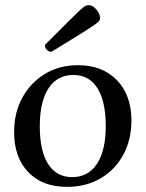

<svg xmlns="http://www.w3.org/2000/svg" viewBox="-20 -716 568 748"><path d="M241 12Q145 12 90 -45.5Q35 -103 35 -201Q35 -277 67 -335.5Q99 -394 155 -428Q211 -462 284 -462Q379 -462 435.5 -403.5Q492 -345 492 -247Q492 -171 460 -112.5Q428 -54 371.5 -21Q315 12 241 12ZM261 -26Q324 -26 358 -78Q392 -130 392 -225Q392 -321 359.5 -372.5Q327 -424 266 -424Q203 -424 169 -372Q135 -320 135 -224Q135 -128 167.5 -77Q200 -26 261 -26ZM180 -514Q171 -514 163 -521.5Q155 -529 155 -541Q211 -597 242.5 -628.5Q274 -660 289.5 -674.5Q305 -689 312 -692.5Q319 -696 325 -696Q341 -696 355.5 -679Q370 -662 370 -644Q370 -639 365.5 -633.5Q361 -628 343.5 -616Q326 -604 287.5 -580Q249 -556 180 -514Z"/></svg>

Font: Petrona Medium
Style: Regular
Weight: 500
Designer: Ringo R. Seeber
Foundry: Ringo R. Seeber
Version: Version 2.001; ttfautohint (v1.8.3)